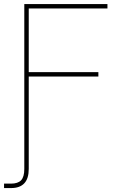

<svg xmlns="http://www.w3.org/2000/svg" viewBox="-41 -748 593 972"><path d="M-20.5 204.1V181.6H14.6Q49.8 181.6 65.9 164.6Q82 147.5 82 107.4V-727.5H502.9V-705.1H104.5V-382.8H457V-360.4H104.5V107.4Q104.5 204.1 14.6 204.1Z"/></svg>

Font: Inter Display Thin
Style: Regular
Weight: 100
Designer: Rasmus Andersson
Foundry: rsms
Version: Version 4.000;git-a52131595